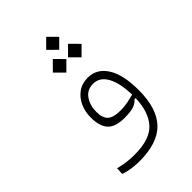

<svg xmlns="http://www.w3.org/2000/svg" viewBox="-251 -764 1089 1089"><g transform="rotate(-45 293.0 -220.0)"><path d="M205.6 217.3Q175.8 217.3 144.3 212.9Q112.8 208.5 85.4 198.2L87.9 155.3Q122.6 164.1 151.9 167.7Q181.2 171.4 212.4 171.4Q336.4 171.4 388.4 113.5Q440.4 55.7 443.4 -52.2L434.1 -51.8Q422.9 -37.1 398.9 -26.9Q375 -16.6 319.3 -16.6Q247.1 -16.6 216.3 -50Q185.5 -83.5 185.5 -154.3Q185.5 -199.7 202.9 -238.8Q220.2 -277.8 253.4 -302Q286.6 -326.2 333.5 -326.2Q404.8 -326.2 446.5 -261.2Q488.3 -196.3 488.3 -70.8Q488.3 74.7 420.7 146Q353 217.3 205.6 217.3ZM443.4 -79.6Q441.4 -174.3 412.1 -227.3Q382.8 -280.3 330.1 -280.3Q281.2 -280.3 255.9 -242.7Q230.5 -205.1 230.5 -154.3Q230.5 -105.5 253.4 -84Q276.4 -62.5 335.4 -62.5Q364.7 -62.5 391.8 -67.9Q418.9 -73.2 443.4 -79.6ZM268.1 -432.1 213.9 -486.3 268.1 -541 322.3 -486.3ZM390.1 -432.1 335.9 -486.3 390.1 -541 444.3 -486.3ZM330.6 -552.2 278.3 -604 330.6 -656.7 382.8 -604Z"/></g></svg>

Font: Cascadia Mono NF ExtraLight
Style: Regular
Weight: 200
Monospace: yes
Designer: Aaron Bell
Foundry: Saja Typeworks
Version: Version 2404.023; ttfautohint (v1.8.4)